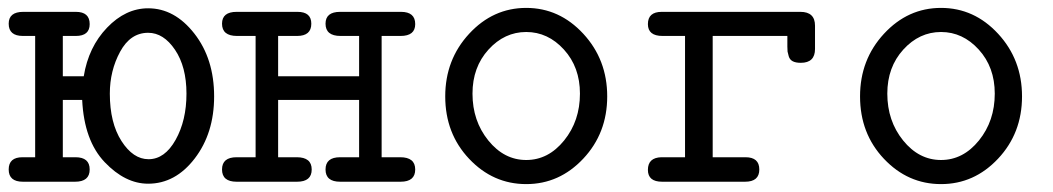

<svg xmlns="http://www.w3.org/2000/svg" viewBox="-20 -460 2665 486"><path d="M37 -62H69V-369H38Q2 -369 2 -400Q2 -430 39 -430H172Q207 -430 207 -399Q207 -369 172 -369Q172 -369 139 -369V-267H192Q204 -341 251 -390Q298 -439 355 -439Q422 -439 472 -375Q522 -311 522 -216Q522 -123 473 -59Q424 5 355 5Q297 5 245 -49.5Q193 -104 188 -207H139V-62H171Q207 -62 207 -31Q207 0 170 0H38Q2 0 2 -31Q2 -62 37 -62ZM258 -223Q258 -149 287.5 -103Q317 -57 356 -57Q397 -57 424.5 -106Q452 -155 452 -223Q452 -291 423 -334Q394 -377 355 -377Q310 -377 284 -329Q258 -281 258 -223Z M579 -62Q579 -62 627 -62V-369H580Q542 -369 542 -400Q542 -430 579 -430H733Q768 -430 768 -400Q768 -369 732 -369Q732 -369 684 -369V-267H889V-369H842Q804 -369 804 -400Q804 -430 841 -430H995Q1031 -430 1031 -399Q1031 -369 994 -369H946V-62H993Q1031 -62 1031 -31Q1031 0 994 0H841Q804 0 804 -31Q804 -62 841 -62H889V-207H684V-62H731Q769 -62 769 -31Q769 0 732 0H579Q542 0 542 -31Q542 -62 579 -62Z M1107 -216Q1107 -309 1167.5 -374.5Q1228 -440 1312 -440Q1396 -440 1456.5 -374.5Q1517 -309 1517 -216Q1517 -123 1456.5 -58.5Q1396 6 1312 6Q1228 6 1167.5 -58Q1107 -122 1107 -216ZM1176 -223Q1176 -154 1216 -104.5Q1256 -55 1312 -55Q1368 -55 1408 -104.5Q1448 -154 1448 -223Q1448 -290 1407.5 -334.5Q1367 -379 1312 -379Q1257 -379 1216.5 -334.5Q1176 -290 1176 -223Z M1620 -30Q1620 -61 1654 -62H1714V-369H1657Q1620 -369 1620 -399Q1620 -430 1655 -430H2006Q2043 -430 2043 -395V-336Q2043 -301 2007 -301Q1994 -301 1986.5 -305Q1979 -309 1976.5 -317.5Q1974 -326 1973.5 -329.5Q1973 -333 1973 -342V-369H1784V-62H1867Q1902 -62 1902 -31Q1902 0 1866 0H1656Q1620 0 1620 -30Z M2157 -216Q2157 -309 2217.5 -374.5Q2278 -440 2362 -440Q2446 -440 2506.5 -374.5Q2567 -309 2567 -216Q2567 -123 2506.5 -58.5Q2446 6 2362 6Q2278 6 2217.5 -58Q2157 -122 2157 -216ZM2226 -223Q2226 -154 2266 -104.5Q2306 -55 2362 -55Q2418 -55 2458 -104.5Q2498 -154 2498 -223Q2498 -290 2457.5 -334.5Q2417 -379 2362 -379Q2307 -379 2266.5 -334.5Q2226 -290 2226 -223Z"/></svg>

Font: CMU Typewriter Text
Style: Regular
Weight: 500
Monospace: yes
Version: Version 0.7.0